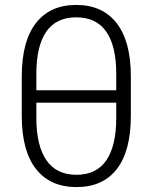

<svg xmlns="http://www.w3.org/2000/svg" viewBox="-20 -741 613 771"><path d="M505.4 -275.9Q505.4 -134.8 449.2 -62.3Q393.1 10.3 287.1 10.3Q181.6 10.3 124.5 -62.5Q67.4 -135.3 67.4 -275.9V-434.6Q67.4 -574.7 124 -647.9Q180.7 -721.2 286.1 -721.2Q391.6 -721.2 448.5 -647.9Q505.4 -574.7 505.4 -434.6ZM126 -378.4H446.8V-444.3Q446.8 -556.2 406.7 -613.8Q366.7 -671.4 286.1 -671.4Q205.6 -671.4 165.8 -613.8Q126 -556.2 126 -444.3ZM446.8 -328.6H126V-267.1Q126 -156.2 166.3 -97.7Q206.5 -39.1 287.1 -39.1Q367.2 -39.1 407 -97.4Q446.8 -155.8 446.8 -267.1Z"/></svg>

Font: Roboto Web
Style: Light
Weight: 300
Designer: Google
Version: Version 1.200310; 2013